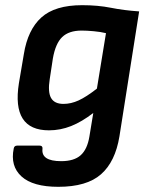

<svg xmlns="http://www.w3.org/2000/svg" viewBox="-20 -524 573 741"><path d="M297 -504Q358 -504 408 -494Q458 -484 517 -480L441 2Q425 100 370 148.5Q315 197 205 197Q107 197 63 157Q19 117 33 49Q35 38 46 38H133Q145 38 144 50Q138 98 216 98Q266 98 291.5 75Q317 52 325 3L340 -88Q296 -54 254.5 -37.5Q213 -21 169 -21Q24 -21 53 -203L72 -315Q87 -409 139.5 -456.5Q192 -504 297 -504ZM225 -123Q254 -123 283.5 -136.5Q313 -150 354 -182L389 -396Q369 -401 342 -403.5Q315 -406 295 -406Q246 -406 220 -381Q194 -356 184 -298L172 -219Q164 -169 177 -146Q190 -123 225 -123Z"/></svg>

Font: Sofia Sans
Style: Bold Italic
Weight: 700
Italic angle: -9°
Designer: Botio Nikoltchev, Ani Petrova
Foundry: lettersoup
Version: Version 4.101; ttfautohint (v1.8.4.7-5d5b)